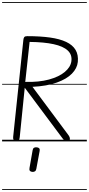

<svg xmlns="http://www.w3.org/2000/svg" viewBox="-25 -1349 848 1832"><path d="M130.5 0Q113 0 105.8 -12.2Q98.5 -24.5 100.5 -42L198 -969Q200 -986.5 206.8 -995.2Q213.5 -1004 235 -1004Q359 -1004 452 -991Q545 -978 606.5 -949Q668 -920 696 -873Q724 -826 717.5 -758.5Q711.5 -697.5 660.8 -645.8Q610 -594 515.8 -560.8Q421.5 -527.5 285 -520.5L624.5 -64.5Q636.5 -49 640 -37.2Q643.5 -25.5 641 -17.5Q639.5 -10 632.2 -5Q625 0 615 0Q606.5 0 595.2 -6.5Q584 -13 573 -27L211 -512L163.5 -41.5Q161.5 -24 156.2 -12Q151 0 130.5 0ZM216 -567.5Q346.5 -564 442.5 -590.2Q538.5 -616.5 593.5 -662.8Q648.5 -709 656 -764.5Q664.5 -827 621.2 -867.2Q578 -907.5 486.5 -927.5Q395 -947.5 257.5 -949ZM130.5 0Q113 0 105.8 -12.2Q98.5 -24.5 100.5 -42L198 -969Q200 -986.5 206.8 -995.2Q213.5 -1004 235 -1004Q359 -1004 452 -991Q545 -978 606.5 -949Q668 -920 696 -873Q724 -826 717.5 -758.5Q711.5 -697.5 660.8 -645.8Q610 -594 515.8 -560.8Q421.5 -527.5 285 -520.5L624.5 -64.5Q636.5 -49 640 -37.2Q643.5 -25.5 641 -17.5Q639.5 -10 632.2 -5Q625 0 615 0Q606.5 0 595.2 -6.5Q584 -13 573 -27L211 -512L163.5 -41.5Q161.5 -24 156.2 -12Q151 0 130.5 0ZM216 -567.5Q346.5 -564 442.5 -590.2Q538.5 -616.5 593.5 -662.8Q648.5 -709 656 -764.5Q664.5 -827 621.2 -867.2Q578 -907.5 486.5 -927.5Q395 -947.5 257.5 -949ZM282 291Q267.5 289.5 260.2 281Q253 272.5 256.5 254L286.5 83.5Q289.5 66.5 299.8 60.8Q310 55 325.5 56.5Q340.5 58 348.5 65.8Q356.5 73.5 353.5 90.5L321.5 263Q318.5 280 307.5 286.2Q296.5 292.5 282 291ZM-5 455H803.5V463H-5ZM-5 -16H803.5V0H-5ZM-5 -549H803.5V-541H-5ZM-5 -1329H803.5V-1321H-5Z"/></svg>

Font: Edu SA Dotted Guide
Style: Regular
Weight: 400
Designer: Tina and Corey Anderson, Eben Sorkin, Mirko Velimirovic
Foundry: Google for Education
Version: Version 2.000